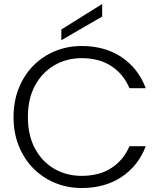

<svg xmlns="http://www.w3.org/2000/svg" viewBox="-20 -938 811 964"><path d="M48 -350Q48 -429 74 -494.5Q100 -560 146.5 -607.5Q193 -655 255.5 -681Q318 -707 390 -707Q507 -707 590.5 -651Q674 -595 712 -495H630Q601 -565 540 -605.5Q479 -646 390 -646Q314 -646 252.5 -610Q191 -574 155.5 -508Q120 -442 120 -350Q120 -259 155.5 -192.5Q191 -126 252.5 -90.5Q314 -55 390 -55Q479 -55 540 -95Q601 -135 630 -204H712Q674 -105 590.5 -49.5Q507 6 390 6Q318 6 255.5 -20Q193 -46 146.5 -93.5Q100 -141 74 -206Q48 -271 48 -350ZM493 -918V-855L288 -736V-790Z"/></svg>

Font: Poppins Light
Style: Regular
Weight: 300
Designer: Ninad Kale (Devanagari), Jonny Pinhorn (Latin)
Version: Version 5.002